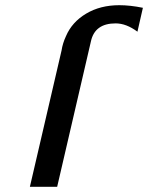

<svg xmlns="http://www.w3.org/2000/svg" viewBox="-20 -719 570 739"><path d="M95 0 217 -525Q221 -552 234 -580Q257 -634 311.5 -666.5Q366 -699 439 -699Q481 -699 530 -689L509 -597Q466 -629 425 -629Q345 -629 330 -560L200 0Z"/></svg>

Font: Coval
Style: Medium Italic
Weight: 500
Foundry: Context Ltd
Version: Version 001.000